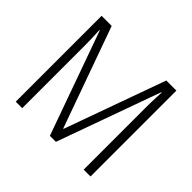

<svg xmlns="http://www.w3.org/2000/svg" viewBox="-163 -922 1129 1129"><g transform="rotate(45 401.5 -357.0)"><path d="M375 0 144 -646H141Q142 -623 143 -600.5Q144 -578 144.5 -557Q145 -536 145 -516V0H91V-714H175L400 -86H403L629 -714H713V0H656V-519Q656 -537 656.5 -557Q657 -577 658 -599Q659 -621 660 -645H657L425 0Z"/></g></svg>

Font: Noto Sans Hebrew SemiCondensed Light
Style: Regular
Weight: 300
Width: 4
Designer: Monotype Design Team
Foundry: Monotype Imaging Inc.
Version: Version 2.003